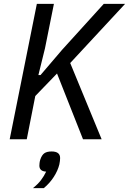

<svg xmlns="http://www.w3.org/2000/svg" viewBox="-20 -718 665 990"><path d="M274 -339 162 -223 118 0H30L170 -698H258L212 -469L178 -331H189L300 -461L515 -698H625L342 -393L504 0H408ZM246 63Q290 63 290 97Q290 103 289 112Q288 121 286 130Q278 162 257.5 194Q237 226 206 252H150Q176 231 191.5 210.5Q207 190 218 167Q183 165 183 136Q183 131 184 122Q185 113 188 104Q196 81 209 72Q222 63 246 63Z"/></svg>

Font: IBM Plex Sans Cond Text
Style: Italic
Weight: 450
Width: 3
Italic angle: -11°
Designer: Mike Abbink, Paul van der Laan, Pieter van Rosmalen
Foundry: Bold Monday
Version: Version 1.3